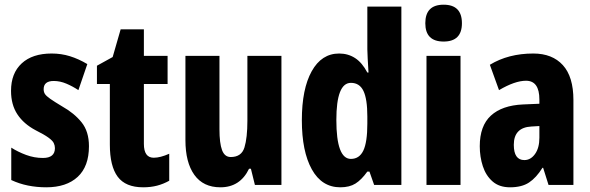

<svg xmlns="http://www.w3.org/2000/svg" viewBox="-20 -788 2515 818"><path d="M359 -165Q359 -79 311 -34.5Q263 10 177 10Q137 10 99.5 2.5Q62 -5 28 -21V-159Q56 -141 91 -128Q126 -115 163 -115Q214 -115 214 -157Q214 -168 209 -178.5Q204 -189 186 -202Q168 -215 132 -233Q81 -260 54 -301Q27 -342 27 -401Q27 -476 72.5 -518Q118 -560 200 -560Q241 -560 278 -548.5Q315 -537 352 -515L314 -404Q290 -420 263 -431.5Q236 -443 209 -443Q166 -443 166 -408Q166 -396 171.5 -387.5Q177 -379 194 -367Q211 -355 246 -334Q296 -306 327.5 -267Q359 -228 359 -165Z M635 -116Q663 -116 701 -133V-18Q676 -4 649 3Q622 10 590 10Q515 10 481.5 -35Q448 -80 448 -172V-430H393V-508L460 -545L494 -663H593V-550H694V-430H593V-175Q593 -116 635 -116Z M1179 -550V0H1066L1049 -69H1041Q1003 10 919 10Q846 10 808 -43Q770 -96 770 -191V-550H915V-237Q915 -178 926 -148.5Q937 -119 963 -119Q1009 -119 1021.5 -160Q1034 -201 1034 -274V-550Z M1430 10Q1351 10 1308.5 -66.5Q1266 -143 1266 -276Q1266 -409 1308 -484.5Q1350 -560 1425 -560Q1463 -560 1493 -540.5Q1523 -521 1545 -479H1550Q1548 -514 1546.5 -538.5Q1545 -563 1545 -578V-760H1690V0H1574L1554 -57H1545Q1520 -22 1494.5 -6Q1469 10 1430 10ZM1475 -111Q1511 -111 1528 -146.5Q1545 -182 1545 -261V-292Q1545 -366 1528.5 -400.5Q1512 -435 1475 -435Q1413 -435 1413 -277Q1413 -111 1475 -111Z M1870 -768Q1948 -768 1948 -689Q1948 -611 1870 -611Q1792 -611 1792 -689Q1792 -768 1870 -768ZM1942 -550V0H1797V-550Z M2252 -560Q2333 -560 2378 -510.5Q2423 -461 2423 -362V0H2317L2294 -73H2291Q2265 -31 2234 -10.5Q2203 10 2153 10Q2107 10 2078.5 -15Q2050 -40 2037 -80Q2024 -120 2024 -165Q2024 -252 2071.5 -295.5Q2119 -339 2208 -343L2278 -346V-364Q2278 -444 2221 -444Q2174 -444 2106 -404L2067 -512Q2146 -560 2252 -560ZM2244 -249Q2169 -245 2169 -171Q2169 -106 2214 -106Q2241 -106 2259.5 -132Q2278 -158 2278 -201V-251Z"/></svg>

Font: Noto Sans Thai ExtCond ExtBd
Style: Regular
Weight: 800
Width: 2
Designer: Monotype Design Team
Foundry: Monotype Imaging Inc.
Version: Version 2.002; ttfautohint (v1.8.4.7-5d5b)